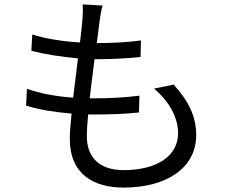

<svg xmlns="http://www.w3.org/2000/svg" viewBox="-20 -808 1040 869"><path d="M677 -407C750 -346 786 -272 786 -205C786 -102 690 -38 540 -38C427 -38 373 -98 373 -192C373 -216 375 -251 379 -290C391 -290 403 -290 415 -290C482 -290 543 -292 609 -299L611 -375C542 -366 472 -363 405 -363H386C393 -420 400 -482 408 -540H415C494 -540 553 -544 616 -550L618 -625C560 -617 493 -613 418 -613C423 -654 428 -689 431 -714C434 -736 437 -756 444 -783L354 -788C356 -764 355 -742 353 -719C351 -692 347 -656 342 -616C268 -620 188 -632 126 -652L122 -578C184 -562 262 -550 333 -544C326 -486 318 -424 311 -366C241 -371 167 -383 102 -406L98 -330C158 -311 230 -300 304 -294C299 -247 296 -207 296 -180C296 -18 405 41 540 41C735 41 868 -49 868 -196C868 -281 834 -350 766 -425Z"/></svg>

Font: Noto Sans CJK JP Regular
Style: Regular
Weight: 400
Designer: Ryoko NISHIZUKA (kana & ideographs); Paul D. Hunt (Latin, Greek & Cyrillic); Wenlong ZHANG (bopomofo); Sandoll Communica
Foundry: Adobe Systems Incorporated
Version: Version 1.001;PS 1.001;hotconv 1.0.78;makeotf.lib2.5.61930